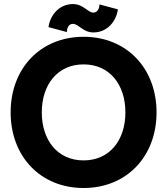

<svg xmlns="http://www.w3.org/2000/svg" viewBox="-20 -918 828 951"><path d="M311 -759.3C312 -775.9 317.4 -799.8 341.8 -799.8C368.7 -799.8 391.6 -757.3 442.4 -757.3C510.7 -757.3 555.7 -811.5 564 -871.6L473.1 -896C472.2 -879.4 464.8 -855.5 442.4 -855.5C415.5 -855.5 392.6 -897.9 341.8 -897.9C273.4 -897.9 228.5 -843.8 220.2 -783.7ZM32.7 -361.3C32.7 -143.6 180.2 13.2 394 13.2C607.9 13.2 755.4 -143.6 755.4 -361.3C755.4 -579.1 607.9 -735.8 394 -735.8C180.2 -735.8 32.7 -579.1 32.7 -361.3ZM187 -361.3C187 -499.5 265.6 -599.1 394 -599.1C522.5 -599.1 601.1 -499.5 601.1 -361.3C601.1 -223.1 522.5 -123.5 394 -123.5C265.6 -123.5 187 -223.1 187 -361.3Z"/></svg>

Font: Giphurs ExtraBold
Style: Regular
Weight: 800
Version: Version 1.000